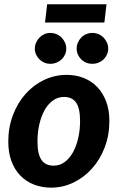

<svg xmlns="http://www.w3.org/2000/svg" viewBox="-20 -876 565 904"><path d="M19 0ZM232.5 -96Q261.5 -96 284.5 -113Q307.5 -130 323.5 -158.8Q339.5 -187.5 348.2 -225.5Q357 -263.5 357 -306Q357 -366 338.5 -392.8Q320 -419.5 281 -419.5Q252.5 -419.5 229.2 -402.8Q206 -386 190 -357.5Q174 -329 165.2 -290.8Q156.5 -252.5 156.5 -210Q156.5 -151 175 -123.5Q193.5 -96 232.5 -96ZM220.5 7.5Q177.5 7.5 140.5 -6.8Q103.5 -21 76.5 -48.5Q49.5 -76 34.2 -116.5Q19 -157 19 -209Q19 -276.5 41 -334.2Q63 -392 100.5 -434Q138 -476 188 -499.8Q238 -523.5 293.5 -523.5Q336.5 -523.5 373.2 -509.2Q410 -495 437 -467.2Q464 -439.5 479.5 -399Q495 -358.5 495 -306.5Q495 -239.5 473 -182Q451 -124.5 413.2 -82.5Q375.5 -40.5 325.8 -16.5Q276 7.5 220.5 7.5ZM202 -856H481.5L471.5 -770H192ZM292 -647Q292 -632 286 -619Q280 -606 269.8 -596.2Q259.5 -586.5 245.8 -581Q232 -575.5 216.5 -575.5Q202 -575.5 189 -581Q176 -586.5 166 -596.2Q156 -606 150 -619Q144 -632 144 -647Q144 -662 150 -675.5Q156 -689 166 -699.2Q176 -709.5 189 -715.2Q202 -721 216.5 -721Q232 -721 245.8 -715.2Q259.5 -709.5 269.8 -699.2Q280 -689 286 -675.5Q292 -662 292 -647ZM489.5 -647Q489.5 -632 483.5 -619Q477.5 -606 467.5 -596.2Q457.5 -586.5 443.8 -581Q430 -575.5 414.5 -575.5Q399.5 -575.5 386 -581Q372.5 -586.5 362.5 -596.2Q352.5 -606 346.8 -619Q341 -632 341 -647Q341 -662 346.8 -675.5Q352.5 -689 362.5 -699.2Q372.5 -709.5 386 -715.2Q399.5 -721 414.5 -721Q430 -721 443.8 -715.2Q457.5 -709.5 467.5 -699.2Q477.5 -689 483.5 -675.5Q489.5 -662 489.5 -647Z"/></svg>

Font: Lato Heavy
Style: Italic
Weight: 800
Italic angle: -7°
Designer: Lukasz Dziedzic
Foundry: tyPoland Lukasz Dziedzic
Version: Version 2.007; 2014-02-27